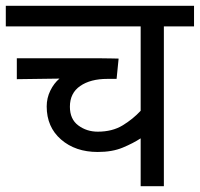

<svg xmlns="http://www.w3.org/2000/svg" viewBox="-20 -642 689 662"><path d="M649 -551H545V0H465V-165Q439 -148 403 -133Q367 -118 317 -118Q240 -118 190.5 -161Q141 -204 141 -275Q141 -304 153.5 -329.5Q166 -355 185 -371L38 -369V-441H331Q349 -441 367 -440.5Q385 -440 389 -440L382 -370H350Q292 -370 256.5 -345.5Q221 -321 221 -274Q221 -231 250 -209.5Q279 -188 317 -188Q367 -188 402.5 -209.5Q438 -231 465 -260V-551H0V-622H649Z"/></svg>

Font: RS Noto Sans
Style: Regular
Weight: 400
Designer: Monotype Design Team
Foundry: Monotype Imaging Inc.
Version: Version 3.10